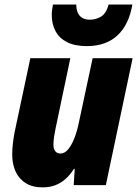

<svg xmlns="http://www.w3.org/2000/svg" viewBox="-20 -807 598 837"><path d="M166 9.8Q121.1 9.8 91.6 -9Q62 -27.8 47.6 -60.1Q33.2 -92.3 33.2 -133.8Q33.2 -156.2 36.1 -181.2Q39.1 -206.1 43.5 -230L112.3 -553.2H286.6L222.7 -249Q218.8 -231.4 215.8 -211.4Q212.9 -191.4 212.9 -176.3Q212.9 -157.2 221.2 -147.5Q229.5 -137.7 244.1 -137.7Q260.7 -137.7 275.6 -154.3Q290.5 -170.9 303.2 -202.1Q315.9 -233.4 324.7 -276.9L383.8 -553.2H558.1L441.4 0H301.3L305.7 -70.8H302.2Q285.2 -43.9 264.9 -26.1Q244.6 -8.3 220.2 0.7Q195.8 9.8 166 9.8ZM358.4 -606Q306.6 -606 272.7 -623Q238.8 -640.1 222.2 -670.9Q205.6 -701.7 205.6 -742.7Q205.6 -753.9 207.3 -765.4Q209 -776.9 210.9 -787.1H312.5Q312.5 -767.1 318.8 -752.2Q325.2 -737.3 338.4 -729.2Q351.6 -721.2 371.1 -721.2Q398.9 -721.2 420.9 -734.9Q442.9 -748.5 453.6 -787.1H557.1Q542 -699.2 491.9 -652.6Q441.9 -606 358.4 -606Z"/></svg>

Font: Open Sans SemiCondensed ExtraBold
Style: Italic
Weight: 800
Width: 4
Italic angle: -12°
Designer: Monotype Design Team
Foundry: Monotype Imaging Inc.
Version: Version 3.003